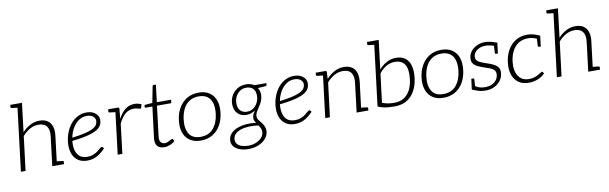

<svg xmlns="http://www.w3.org/2000/svg" viewBox="-54 -1306 6561 2067"><g transform="rotate(-10 3227.0 -272.0)"><path d="M76 0 165 -729H216L178 -414Q216 -456 264 -481.5Q312 -507 366 -507Q421 -507 455 -484Q489 -461 502.5 -418.5Q516 -376 509 -319L470 0H419L458 -319Q467 -389 440 -427.5Q413 -466 348 -466Q300 -466 255.5 -441.5Q211 -417 173 -373L127 0ZM453 0 464 -45 539 -36Q545 -35 547.5 -32Q550 -29 550 -23L547 0ZM182 -729 171 -684 96 -693Q91 -694 88 -697Q85 -700 86 -706L88 -729Z M802 6Q746 6 707.5 -18Q669 -42 648.5 -86Q628 -130 628 -190Q628 -209 630 -228Q632 -247 636 -266Q644 -304 658.5 -339Q673 -374 695 -405Q706 -420 718.5 -433.5Q731 -447 745 -458Q772 -480 806.5 -493Q841 -506 880 -506Q924 -506 953.5 -491Q983 -476 998.5 -452.5Q1014 -429 1014 -403Q1014 -371 1000 -345Q986 -319 951 -297Q924 -281 882 -268Q840 -255 788.5 -246Q737 -237 679 -231Q678 -221 677.5 -209.5Q677 -198 677 -191Q677 -117 710.5 -75.5Q744 -34 811 -34Q846 -34 876 -46Q906 -58 926 -74Q934 -81 944 -89.5Q954 -98 963.5 -105Q973 -112 979 -112Q985 -112 990 -107L1001 -93Q955 -44 908 -19Q861 6 802 6ZM685 -265Q734 -271 780 -279.5Q826 -288 862 -299Q898 -310 921 -323Q949 -340 959.5 -359.5Q970 -379 970 -401Q970 -428 946 -448.5Q922 -469 878 -469Q826 -469 786.5 -440Q747 -411 721 -365Q695 -319 685 -265Z M1134 0 1195 -499H1222Q1232 -499 1235.5 -495Q1239 -491 1238 -482L1228 -375Q1259 -437 1303 -472Q1347 -507 1407 -507Q1429 -507 1447.5 -502Q1466 -497 1481 -489L1470 -453Q1469 -449 1465 -447Q1461 -445 1457 -445Q1449 -447 1429.5 -452.5Q1410 -458 1391 -458Q1335 -458 1295 -423Q1255 -388 1224 -323L1185 0ZM1212 -499 1201 -454 1126 -463Q1120 -464 1117.5 -467Q1115 -470 1115 -476L1118 -499Z M1645 8Q1593 8 1568 -20.5Q1543 -49 1550 -108L1592 -446H1521Q1515 -446 1512 -449Q1509 -452 1509 -458L1512 -477L1598 -484L1632 -660Q1635 -672 1646 -672H1670L1647 -483H1803L1798 -446H1642L1601 -111Q1597 -72 1613.5 -53Q1630 -34 1660 -34Q1674 -34 1691 -42Q1708 -50 1722.5 -58Q1737 -66 1741 -66Q1746 -66 1749 -61L1760 -39Q1739 -18 1707 -5Q1675 8 1645 8Z M2106 -507Q2179 -507 2226 -474.5Q2273 -442 2292.5 -384.5Q2312 -327 2302 -250Q2293 -173 2259 -115.5Q2225 -58 2170.5 -26Q2116 6 2043 6Q1972 6 1924.5 -26Q1877 -58 1857 -116Q1837 -174 1847 -250Q1856 -326 1890 -384Q1924 -442 1979 -474.5Q2034 -507 2106 -507ZM2048 -34Q2137 -34 2187.5 -92.5Q2238 -151 2250 -249Q2258 -316 2245 -364.5Q2232 -413 2196 -440Q2160 -467 2102 -467Q2042 -467 1999.5 -440Q1957 -413 1932 -364Q1907 -315 1899 -249Q1887 -152 1923.5 -93Q1960 -34 2048 -34Z M2533 185Q2483 185 2442.5 171Q2402 157 2377.5 130.5Q2353 104 2353 66Q2354 20 2381.5 -11.5Q2409 -43 2454 -60.5Q2499 -78 2553.5 -82.5Q2608 -87 2661 -79Q2652 -91 2646 -103.5Q2640 -116 2640 -132Q2640 -150 2647 -169Q2654 -188 2671 -212Q2651 -198 2626.5 -189.5Q2602 -181 2575 -181Q2516 -181 2479 -218Q2442 -255 2442 -321Q2442 -371 2465 -413Q2488 -455 2529.5 -480.5Q2571 -506 2626 -506Q2651 -506 2673.5 -499.5Q2696 -493 2714 -481H2844L2843 -464Q2842 -452 2828 -450L2745 -444Q2755 -429 2761 -410Q2767 -391 2767 -368Q2766 -333 2753 -301Q2740 -269 2721 -243Q2703 -217 2690 -193.5Q2677 -170 2677 -146Q2677 -126 2689.5 -107.5Q2702 -89 2717 -72Q2734 -52 2745 -28Q2756 -4 2756 22Q2755 70 2724.5 106.5Q2694 143 2643.5 164Q2593 185 2533 185ZM2538 149Q2583 149 2622.5 132.5Q2662 116 2685.5 88.5Q2709 61 2710 25Q2710 9 2705.5 -3.5Q2701 -16 2694.5 -26.5Q2688 -37 2681 -47Q2625 -55 2575 -52.5Q2525 -50 2486 -36.5Q2447 -23 2424.5 1Q2402 25 2401 60Q2401 90 2419 109.5Q2437 129 2467.5 139Q2498 149 2538 149ZM2587 -214Q2628 -214 2658 -236Q2688 -258 2704.5 -293Q2721 -328 2721 -367Q2721 -418 2694 -444Q2667 -470 2621 -470Q2580 -470 2550.5 -449Q2521 -428 2504.5 -394.5Q2488 -361 2488 -321Q2488 -268 2515 -241Q2542 -214 2587 -214Z M3071 6Q3015 6 2976.5 -18Q2938 -42 2917.5 -86Q2897 -130 2897 -190Q2897 -209 2899 -228Q2901 -247 2905 -266Q2913 -304 2927.5 -339Q2942 -374 2964 -405Q2975 -420 2987.5 -433.5Q3000 -447 3014 -458Q3041 -480 3075.5 -493Q3110 -506 3149 -506Q3193 -506 3222.5 -491Q3252 -476 3267.5 -452.5Q3283 -429 3283 -403Q3283 -371 3269 -345Q3255 -319 3220 -297Q3193 -281 3151 -268Q3109 -255 3057.5 -246Q3006 -237 2948 -231Q2947 -221 2946.5 -209.5Q2946 -198 2946 -191Q2946 -117 2979.5 -75.5Q3013 -34 3080 -34Q3115 -34 3145 -46Q3175 -58 3195 -74Q3203 -81 3213 -89.5Q3223 -98 3232.5 -105Q3242 -112 3248 -112Q3254 -112 3259 -107L3270 -93Q3224 -44 3177 -19Q3130 6 3071 6ZM2954 -265Q3003 -271 3049 -279.5Q3095 -288 3131 -299Q3167 -310 3190 -323Q3218 -340 3228.5 -359.5Q3239 -379 3239 -401Q3239 -428 3215 -448.5Q3191 -469 3147 -469Q3095 -469 3055.5 -440Q3016 -411 2990 -365Q2964 -319 2954 -265Z M3403 0 3464 -499H3492Q3505 -499 3506 -485L3502 -411Q3541 -454 3589 -480.5Q3637 -507 3693 -507Q3748 -507 3782 -484Q3816 -461 3829.5 -418.5Q3843 -376 3836 -319L3797 0H3746L3785 -319Q3794 -389 3767 -427.5Q3740 -466 3675 -466Q3627 -466 3582.5 -441.5Q3538 -417 3500 -373L3454 0ZM3780 0 3791 -45 3866 -36Q3872 -36 3874.5 -32.5Q3877 -29 3877 -23L3874 0ZM3481 -499 3470 -454 3395 -463Q3389 -464 3386.5 -467Q3384 -470 3384 -476L3387 -499Z M4162 6Q4128 6 4096 3.5Q4064 1 4035 -6Q4006 -13 3979 -25L4065 -729H4116L4077 -412Q4114 -455 4162 -481Q4210 -507 4263 -507Q4326 -507 4365 -477.5Q4404 -448 4419.5 -392Q4435 -336 4425 -256Q4416 -181 4384 -121.5Q4352 -62 4297 -28Q4242 6 4162 6ZM4166 -33Q4226 -33 4269.5 -60Q4313 -87 4339 -136.5Q4365 -186 4373 -254Q4386 -360 4353.5 -413Q4321 -466 4243 -466Q4195 -466 4151.5 -441Q4108 -416 4072 -370L4033 -56Q4064 -44 4096 -38.5Q4128 -33 4166 -33ZM4082 -729 4071 -684 3996 -693Q3991 -694 3988 -697Q3985 -700 3986 -706L3988 -729Z M4759 -507Q4832 -507 4879 -474.5Q4926 -442 4945.5 -384.5Q4965 -327 4955 -250Q4946 -173 4912 -115.5Q4878 -58 4823.5 -26Q4769 6 4696 6Q4625 6 4577.5 -26Q4530 -58 4510 -116Q4490 -174 4500 -250Q4509 -326 4543 -384Q4577 -442 4632 -474.5Q4687 -507 4759 -507ZM4701 -34Q4790 -34 4840.5 -92.5Q4891 -151 4903 -249Q4911 -316 4898 -364.5Q4885 -413 4849 -440Q4813 -467 4755 -467Q4695 -467 4652.5 -440Q4610 -413 4585 -364Q4560 -315 4552 -249Q4540 -152 4576.5 -93Q4613 -34 4701 -34Z M5157 8Q5112 8 5074 -4Q5036 -16 5010 -29L5016 -75L5042 -65Q5054 -55 5084 -42Q5114 -29 5159 -29Q5221 -29 5259 -60Q5297 -91 5302 -137Q5306 -170 5289 -189Q5272 -208 5242 -219.5Q5212 -231 5177 -242Q5142 -254 5112 -268.5Q5082 -283 5066 -307Q5050 -331 5055 -369Q5059 -409 5085 -440Q5111 -471 5150.5 -489Q5190 -507 5236 -507Q5271 -507 5305 -498Q5339 -489 5368 -478L5364 -440L5333 -448Q5312 -457 5284 -462.5Q5256 -468 5234 -468Q5200 -468 5171.5 -456Q5143 -444 5124.5 -423Q5106 -402 5103 -376Q5099 -344 5118 -326Q5137 -308 5167.5 -297Q5198 -286 5229 -275Q5263 -264 5292.5 -249Q5322 -234 5339 -209.5Q5356 -185 5350 -144Q5345 -101 5319 -66.5Q5293 -32 5251 -12Q5209 8 5157 8ZM5327 -458 5365 -448 5354 -362H5335Q5328 -362 5325.5 -365.5Q5323 -369 5323 -374ZM5051 -49 5014 -58 5025 -144H5044Q5050 -144 5053 -140.5Q5056 -137 5056 -133Z M5626 6Q5561 6 5516.5 -26Q5472 -58 5452.5 -115.5Q5433 -173 5443 -250Q5452 -325 5485.5 -383Q5519 -441 5573 -474Q5627 -507 5701 -507Q5733 -507 5768.5 -497.5Q5804 -488 5836 -472L5832 -442L5802 -443Q5779 -454 5754 -460.5Q5729 -467 5699 -467Q5641 -467 5598 -440Q5555 -413 5529 -364Q5503 -315 5495 -250Q5483 -152 5520.5 -92.5Q5558 -33 5638 -33Q5673 -33 5700 -42.5Q5727 -52 5748 -64.5Q5769 -77 5783 -86Q5791 -88 5795 -82L5806 -65Q5777 -32 5729 -13Q5681 6 5626 6ZM5795 -452 5832 -442 5822 -356H5802Q5796 -356 5793.5 -359.5Q5791 -363 5791 -368Z M5935 0 6024 -729H6075L6037 -414Q6075 -456 6123 -481.5Q6171 -507 6225 -507Q6280 -507 6314 -484Q6348 -461 6361.5 -418.5Q6375 -376 6368 -319L6329 0H6278L6317 -319Q6326 -389 6299 -427.5Q6272 -466 6207 -466Q6159 -466 6114.5 -441.5Q6070 -417 6032 -373L5986 0ZM6312 0 6323 -45 6398 -36Q6404 -35 6406.5 -32Q6409 -29 6409 -23L6406 0ZM6041 -729 6030 -684 5955 -693Q5950 -694 5947 -697Q5944 -700 5945 -706L5947 -729Z"/></g></svg>

Font: Aleo Light
Style: Italic
Weight: 300
Italic angle: -7°
Designer: Alessio Laiso
Foundry: Alessio Laiso
Version: Version 2.001;gftools[0.9.29]